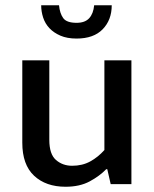

<svg xmlns="http://www.w3.org/2000/svg" viewBox="-20 -702 586 732"><path d="M378 -472H481V0H402L389 -57H385Q360 -31 322 -10.5Q284 10 230 10Q155 10 110 -32Q65 -74 65 -158V-472H168V-169Q168 -114 193.5 -92Q219 -70 255 -70Q294 -70 324 -86.5Q354 -103 378 -130ZM205 -682Q208 -651 221 -633Q234 -615 272 -615Q304 -615 320 -632.5Q336 -650 339 -682H406Q406 -626 371.5 -590.5Q337 -555 272 -555Q236 -555 210.5 -566Q185 -577 168.5 -594.5Q152 -612 144.5 -635Q137 -658 137 -682Z"/></svg>

Font: Mukta Vaani Medium
Style: Regular
Weight: 500
Designer: Noopur Datye, Girish Dalvi, Yashodeep Gholap, Pallavi Karambelkar
Foundry: Ek Type
Version: Version 2.538;PS 1.000;hotconv 16.6.51;makeotf.lib2.5.65220;